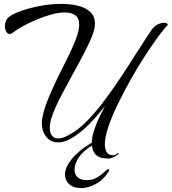

<svg xmlns="http://www.w3.org/2000/svg" viewBox="-20 -697 882 987"><path d="M538 118Q489 118 470.5 96Q452 74 452 41Q452 9 464 -28Q476 -65 492.5 -98.5Q509 -132 520 -153Q418 -20 332 22Q305 35 280 35Q240 35 217.5 6Q195 -23 195 -62Q195 -67 195 -72Q195 -77 196 -81Q203 -127 224.5 -181Q246 -235 273 -290.5Q300 -346 326.5 -398.5Q353 -451 370 -495.5Q387 -540 387 -570Q387 -605 366.5 -619Q346 -633 313 -633Q281 -633 242 -622Q203 -611 164 -594.5Q125 -578 93.5 -560Q62 -542 44 -528Q37 -522 29 -522Q19 -522 12 -534.5Q5 -547 5 -563Q5 -576 10 -588.5Q15 -601 25 -609Q46 -626 90 -641.5Q134 -657 188.5 -667Q243 -677 295 -677Q342 -677 381 -667.5Q420 -658 444 -635.5Q468 -613 468 -575Q468 -563 465 -549Q459 -521 439 -478Q419 -435 391.5 -384Q364 -333 335 -280.5Q306 -228 282 -180Q258 -132 246 -95Q236 -66 236 -40Q236 -16 246.5 -0.5Q257 15 279 15Q302 15 336 -4Q384 -30 432 -80Q480 -130 526 -192.5Q572 -255 614.5 -320Q657 -385 694 -443.5Q731 -502 759 -543Q774 -564 791.5 -572Q809 -580 822 -580Q834 -580 839.5 -575.5Q845 -571 839 -565Q822 -548 792 -507Q762 -466 725.5 -410Q689 -354 653 -290Q617 -226 586.5 -163.5Q556 -101 537.5 -46.5Q519 8 519 45Q519 67 527 82.5Q535 98 552 100L559 101H562Q574 101 583 92Q585 90 588 90Q590 90 590 92.5Q590 95 585 98Q578 104 564 111Q550 118 538 118ZM398 270Q359 270 336.5 250.5Q314 231 314 200Q314 164 348.5 121Q383 78 449 38Q456 34 463 34Q469 34 469 38Q469 42 461 46Q409 77 386 111Q363 145 363 176Q363 198 378 213.5Q393 229 427 229Q457 229 479.5 215Q502 201 516.5 187Q531 173 535 173Q542 173 542 178Q542 181 538 186Q510 229 471 249.5Q432 270 398 270Z"/></svg>

Font: Arizonia
Style: Regular
Weight: 400
Designer: Robert E. Leuschke
Foundry: Robert E. Leuschke
Version: Version 1.010; ttfautohint (v1.8.4.7-5d5b)